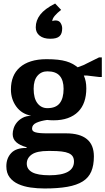

<svg xmlns="http://www.w3.org/2000/svg" viewBox="-20 -887 598 1090"><path d="M513 1Q513 -65 473 -97.5Q433 -130 355 -130H247Q223 -130 207 -131.5Q191 -133 181 -136Q171 -139 166.5 -144Q162 -149 162 -157Q162 -179 186.5 -190Q211 -201 247 -206Q257 -205 265.5 -204.5Q274 -204 284 -204Q330 -204 365 -216.5Q400 -229 423.5 -252.5Q447 -276 458.5 -309.5Q470 -343 470 -385Q470 -407 466.5 -424.5Q463 -442 456 -458H475L542 -450H558V-561H542L453 -517L421 -505Q407 -516 391.5 -524.5Q376 -533 355.5 -539Q335 -545 308 -548Q281 -551 244 -551Q194 -551 156 -539Q118 -527 92.5 -504.5Q67 -482 54.5 -450.5Q42 -419 42 -379Q42 -324 72.5 -282Q103 -240 157 -230Q128 -229 108 -218Q88 -207 75.5 -191.5Q63 -176 57.5 -158.5Q52 -141 52 -126Q52 -98 72 -80Q92 -62 131 -51V-47Q72 -48 44 -18.5Q16 11 16 57Q16 95 34.5 119.5Q53 144 84 158Q115 172 153.5 177.5Q192 183 233 183Q309 183 362.5 173.5Q416 164 449.5 143Q483 122 498 87Q513 52 513 1ZM253 -30H269Q305 -30 330 -27Q355 -24 370.5 -17Q386 -10 393 1.5Q400 13 400 30Q400 69 365 88.5Q330 108 261 108Q194 108 163 91Q132 74 132 42Q132 10 160.5 -10Q189 -30 253 -30ZM171 -383Q171 -431 192.5 -456.5Q214 -482 249 -482Q297 -482 319 -456.5Q341 -431 341 -383Q341 -329 319 -301Q297 -273 249 -273Q214 -273 192.5 -301Q171 -329 171 -383ZM265 -667Q284 -667 297 -670.5Q310 -674 318 -681.5Q326 -689 329.5 -700Q333 -711 333 -726Q333 -742 324 -756.5Q315 -771 295 -771Q290 -771 285.5 -770Q281 -769 279 -767L277 -769Q278 -782 291 -797.5Q304 -813 327 -831L293 -867Q234 -837 208.5 -804Q183 -771 183 -732Q183 -702 205 -684.5Q227 -667 265 -667Z"/></svg>

Font: GradeGX
Style: Regular
Weight: 100
Width: 1
Designer: Adam Twardoch
Foundry: Adam Twardoch
Version: Version 2.002; DEVELOPMENT